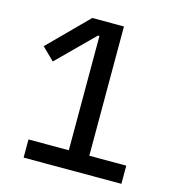

<svg xmlns="http://www.w3.org/2000/svg" viewBox="-105 -788 809 878"><g transform="rotate(15 300.0 -349.0)"><path d="M549 0V-86H374V-698H224L43 -516L101 -459L270 -627H277V-86H86V0Z"/></g></svg>

Font: IBM Plex Arabic Text
Style: Regular
Weight: 450
Designer: Mike Abbink, Paul van der Laan, Pieter van Rosmalen, Wael Morcos, Khajak Apelian
Foundry: Bold Monday
Version: Version 1.0